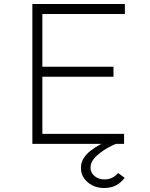

<svg xmlns="http://www.w3.org/2000/svg" viewBox="-20 -720 749 961"><path d="M142 0V-700H605V-650H192V-50H601V0ZM167 -336V-386H548V-336ZM500 221Q468 221 442.5 208Q417 195 401 172.5Q385 150 385 121Q385 94 398.5 72.5Q412 51 434 34Q456 17 482 3Q508 -11 533 -23L560 0Q525 15 496.5 34Q468 53 450.5 74Q433 95 433 119Q433 144 453 161Q473 178 502 178Q525 178 542.5 169Q560 160 571 146L604 170Q586 194 561 207.5Q536 221 500 221Z"/></svg>

Font: Lexend Exa ExtraLight
Style: Regular
Weight: 250
Designer: Bonnie Shaver-Troup, Thomas Jockin
Foundry: Lexend
Version: Version 1.007